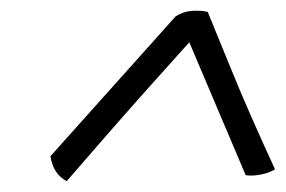

<svg xmlns="http://www.w3.org/2000/svg" viewBox="-20 -717 527 354"><path d="M304 -687Q318 -696 334.5 -697Q351 -698 363 -695Q380 -654 401 -602Q422 -550 445 -498Q468 -446 487 -405Q479 -399 462.5 -395.5Q446 -392 433 -394L329 -639Q291 -597 250.5 -551.5Q210 -506 172.5 -463Q135 -420 103 -383Q78 -396 73 -429Z"/></svg>

Font: Vollkorn SemiBold
Style: Italic
Weight: 600
Italic angle: -11°
Designer: Friedrich Althausen
Foundry: Friedrich Althausen
Version: Version 5.000